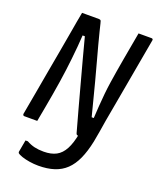

<svg xmlns="http://www.w3.org/2000/svg" viewBox="-170 -800 942 1150"><g transform="rotate(20 301.0 -225.0)"><path d="M217 160Q265 160 297 143Q329 126 349.5 87.5Q370 49 382 -15Q406 -15 424.5 -14.5Q443 -14 455.5 -12.5Q468 -11 474 -8Q480 -5 480 0Q466 67 444.5 114.5Q423 162 391.5 192Q360 222 316.5 236Q273 250 216 250Q188 250 160 245.5Q132 241 111 234Q90 227 81 219Q80 217 79.5 215Q79 213 79 211Q82 192 86 172.5Q90 153 93 134H108Q133 148 158.5 154Q184 160 217 160ZM119 0Q98 0 77.5 0Q57 0 36 0Q33 0 31 -1.5Q29 -3 28 -5.5Q27 -8 27 -11Q40 -82 52.5 -152.5Q65 -223 77.5 -293.5Q90 -364 103 -435Q116 -506 128 -577Q133 -607 138.5 -638Q144 -669 150 -700Q165 -700 184.5 -700Q204 -700 223 -700Q242 -700 258 -700Q262 -700 265.5 -698.5Q269 -697 271 -693Q273 -689 275 -679Q279 -663 287 -630Q295 -597 307 -552.5Q319 -508 333.5 -454.5Q348 -401 363.5 -343Q379 -285 394 -225Q409 -165 424 -108L396 -132H447L430 -110Q433 -164 436 -208Q439 -252 443 -291Q447 -330 452.5 -366.5Q458 -403 464.5 -442.5Q471 -482 479 -527Q487 -570 494.5 -613.5Q502 -657 510 -700Q532 -700 552.5 -700Q573 -700 593 -700Q598 -700 600.5 -697Q603 -694 602 -689Q590 -621 577.5 -552Q565 -483 553 -414.5Q541 -346 528.5 -277.5Q516 -209 504 -141Q499 -105 492.5 -70Q486 -35 480 0Q465 0 447 0Q429 0 412 0Q395 0 381 0Q374 0 370 -3.5Q366 -7 362 -25Q345 -85 326.5 -153.5Q308 -222 288 -295.5Q268 -369 247.5 -445.5Q227 -522 207 -599L236 -574H185L201 -598Q198 -545 194 -502Q190 -459 186 -421Q182 -383 177 -345.5Q172 -308 166 -268Q160 -228 152 -182Q144 -138 136 -92Q128 -46 119 0Z"/></g></svg>

Font: Rec Mono Linear
Style: Italic
Weight: 400
Italic angle: -10°
Monospace: yes
Version: Version 1.085; ttfautohint (v1.8.4.7-5d5b)